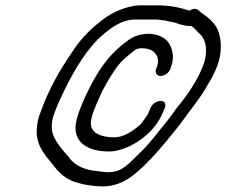

<svg xmlns="http://www.w3.org/2000/svg" viewBox="-20 -662 830 704"><path d="M554.9 -642.5H495.9C487 -642.5 477.6 -641.6 467.9 -639.8C420.1 -630.9 377.6 -609.1 340.5 -577.1C304.9 -549.1 270.1 -512 242.2 -467.5C202.7 -410.8 160.2 -337.2 132.5 -261L122.5 -233.5C116.1 -211.2 114.6 -190.9 114.5 -173.4C118.2 -115.9 154.7 -83.7 181.4 -48.7C197.8 -27.1 220.5 -7.6 250.9 4L271.1 10.1C290.3 15.9 330 21.5 356.7 21.5C410.2 21.5 451.4 -3.2 485 -33.3C518 -61.7 560.8 -107.9 588.1 -142C603.6 -161.3 635.2 -198.4 651.7 -222C677.4 -259 716.6 -304.4 742.8 -353.3C755.3 -373 768 -396.9 777.5 -423C794.6 -470.2 791.2 -511.5 782.8 -540.8C772.5 -576.9 741.7 -599.2 713.8 -618.6L706.4 -625.5C697.7 -632 686 -630.5 675.1 -623.1C640.9 -633.8 604.8 -642.5 554.9 -642.5ZM682.2 -566.5C693.5 -559 702.9 -545.9 715.5 -534.7C735.5 -515.5 743.5 -472.6 725.8 -424C706.2 -370.2 664 -308.4 630.8 -269.9C614.7 -247.9 599.2 -224.8 579 -201.4C543.3 -157.8 527.6 -134.1 489.4 -98C448.7 -58.6 427 -30.5 376.1 -30.5C365.9 -30.5 327.1 -35.5 318.9 -36.8C276.2 -44 247 -62.4 230.5 -88.3L215.9 -104.8C211.7 -109.4 207.4 -114.7 202.5 -121.3C178.9 -153 160 -178.6 175.2 -235.6L184.5 -261C187.6 -269.5 193.7 -283.6 202.6 -302.7C241.9 -387.4 285.4 -463.4 340.5 -519.9C379 -553.9 420.8 -590.5 476.9 -590.5H554.2C558.5 -590 565 -589.2 569.8 -588.6L586.3 -586.7C594.5 -584.4 606.1 -581.5 619.6 -579.7C633.6 -575.1 653.5 -566.5 677.2 -566.5ZM604.4 -409 607.3 -417C621.4 -455.8 610.7 -485.8 598.6 -504.8C584.6 -526.9 546.9 -543.8 503 -536.3C472.3 -531.1 456.3 -520.5 427.5 -497.2C373.3 -453.2 337.3 -398.3 304.7 -332.7C288.7 -300.5 271 -261.3 261.4 -224.8C239.9 -143.4 297.4 -106.5 380.8 -106.5C407.9 -106.5 444 -119 466 -131.7C509.4 -154.1 557.6 -196.7 579.5 -255.4L584.1 -265.4L584.3 -266C596.8 -300.3 550.8 -299.9 533.8 -269.9L528.6 -258.6L528.4 -258C524.4 -247.1 521.8 -242.4 516.8 -235.2C502.8 -216.2 499.5 -208.5 485.5 -197.3C462.5 -179 431.9 -158.5 399.7 -158.5C352 -158.5 320.2 -172.6 314.3 -199.4C307.2 -227.6 333.4 -278.7 354.3 -326.6C373.7 -364 398.1 -405.3 423.5 -434.6C428.1 -440.2 468.5 -475.1 479.7 -481.7C495.6 -486.6 502.8 -485.9 522.3 -482.7C549.4 -475.6 567.9 -451.7 555.3 -417L552.4 -409C547.1 -394.5 555.4 -383.5 569.1 -383.5C582.8 -383.5 599.1 -394.5 604.4 -409Z"/></svg>

Font: Take Off
Style: Moose
Weight: 400
Foundry: Cannot Into Space Fonts
Version: Version 0.89